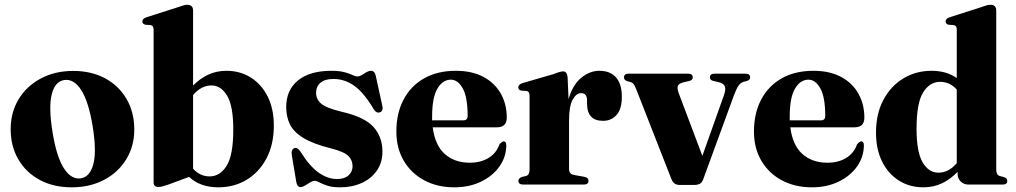

<svg xmlns="http://www.w3.org/2000/svg" viewBox="-20 -769 4234 800"><path d="M285 -473.5Q360.5 -473.5 417.8 -442.8Q475 -412 507.2 -356.8Q539.5 -301.5 539.5 -229.5Q539.5 -160 506.2 -105.5Q473 -51 414 -19.8Q355 11.5 278.5 11.5Q203 11.5 145.8 -19.2Q88.5 -50 56.5 -104.8Q24.5 -159.5 24.5 -231Q24.5 -301 57.8 -355.8Q91 -410.5 150 -442Q209 -473.5 285 -473.5ZM317 -26Q355 -32 369 -85.5Q383 -139 366 -243.5Q349 -346.5 318.2 -394Q287.5 -441.5 247.5 -435.5Q209 -429.5 195.5 -375.8Q182 -322 199 -218Q215.5 -115.5 246.2 -67.8Q277 -20 317 -26Z M784.5 -725V-412.5Q814 -442.5 848.2 -458.2Q882.5 -474 923.5 -474Q981 -474 1025.8 -445.5Q1070.5 -417 1095.8 -365.8Q1121 -314.5 1121 -245.5Q1121 -168 1090.8 -110Q1060.5 -52 1008.2 -20.2Q956 11.5 889.5 11.5Q814 11.5 768 -32L684.5 -1Q665 5.5 656.2 7.8Q647.5 10 640 10Q620 10 620 -9.5V-646Q620 -662.5 607.5 -664.5L585.5 -666Q573 -669 573 -680Q573 -691 590 -697L721.5 -739Q748.5 -749 759.5 -749Q784.5 -749 784.5 -725ZM861 -413Q818.5 -413 784.5 -373V-66Q813.5 -34 853.5 -34Q896.5 -34 924.2 -78Q952 -122 952 -229.5Q952 -327 926.5 -370Q901 -413 861 -413Z M1384 -23Q1415 -23 1432 -38.2Q1449 -53.5 1449 -77Q1449 -101 1431.8 -118.8Q1414.5 -136.5 1360 -150.5Q1285.5 -169 1244.8 -193.8Q1204 -218.5 1188.2 -250.5Q1172.5 -282.5 1172.5 -322.5Q1172.5 -394 1221.8 -434Q1271 -474 1360.5 -474Q1394 -474 1415.2 -468.2Q1436.5 -462.5 1448.8 -456.5Q1461 -450.5 1468 -450.5Q1481 -450.5 1497.2 -462.2Q1513.5 -474 1526.5 -474Q1532 -474 1537 -470.2Q1542 -466.5 1545 -456L1571.5 -335Q1579.5 -307.5 1564 -301.5Q1549.5 -295.5 1538 -312.5Q1496.5 -383 1456.2 -411.5Q1416 -440 1369.5 -440Q1333.5 -440 1315.2 -424.2Q1297 -408.5 1297 -382Q1297 -356 1317.8 -337.5Q1338.5 -319 1405 -303Q1499 -281.5 1536.2 -240Q1573.5 -198.5 1573.5 -137.5Q1573.5 -92 1550.5 -58.5Q1527.5 -25 1487.5 -6.8Q1447.5 11.5 1397 11.5Q1365 11.5 1344.5 4.8Q1324 -2 1311.5 -8.8Q1299 -15.5 1291 -15.5Q1283 -15.5 1272.2 -9Q1261.5 -2.5 1251 4Q1240.5 10.5 1232.5 10.5Q1218 10.5 1214.5 -11L1196.5 -118.5Q1191.5 -145.5 1205.5 -151.5Q1218.5 -157 1231.5 -138Q1270 -76 1308 -49.5Q1346 -23 1384 -23Z M2091.5 -278.5Q2091.5 -238.5 2050 -238.5H1783Q1792.5 -163.5 1833.5 -127.2Q1874.5 -91 1937.5 -91Q1983 -91 2015.5 -110.8Q2048 -130.5 2061 -167.5Q2072 -180 2078.5 -180Q2090 -180 2089.5 -161.5Q2088.5 -113.5 2060.2 -74.2Q2032 -35 1983.5 -11.8Q1935 11.5 1872.5 11.5Q1802.5 11.5 1748 -17.5Q1693.5 -46.5 1662.5 -99Q1631.5 -151.5 1631.5 -221Q1631.5 -297 1661.5 -354Q1691.5 -411 1747 -442.5Q1802.5 -474 1879.5 -474Q1946.5 -474 1994 -448.8Q2041.5 -423.5 2066.5 -379.2Q2091.5 -335 2091.5 -278.5ZM1780.5 -283.5Q1780.5 -275.5 1780.5 -267.5H1910Q1928.5 -267.5 1928.5 -285.5Q1928.5 -364 1908.2 -400.5Q1888 -437 1858.5 -437Q1824.5 -437 1802.5 -399.8Q1780.5 -362.5 1780.5 -283.5Z M2345 -447.5 2349 -355.5Q2365.5 -414.5 2401 -444.2Q2436.5 -474 2477.5 -474Q2522.5 -474 2546.8 -446.5Q2571 -419 2571 -365.5Q2571 -314.5 2549 -290Q2527 -265.5 2493 -265.5Q2427.5 -265.5 2426 -334V-352.5Q2425 -381 2401 -381Q2381 -381 2366 -353.5Q2351 -326 2351 -266V-65.5Q2351 -43.5 2371.5 -40L2416 -32Q2432 -28.5 2432 -15.5Q2432 0 2412 0H2160.5Q2140 0 2140 -15.5Q2140 -26 2154 -31.5L2172.5 -36Q2186.5 -40 2186.5 -62.5V-370.5Q2186.5 -388 2174.5 -390L2151.5 -391.5Q2139.5 -394.5 2139.5 -405.5Q2139.5 -416.5 2156.5 -422.5L2287 -460.5Q2305 -467.5 2313.2 -469.5Q2321.5 -471.5 2327 -471.5Q2342 -471.5 2345 -447.5Z M2876 1.5H2811Q2787 1.5 2777.5 -23L2630 -399.5Q2624.5 -413.5 2620 -419Q2615.5 -424.5 2609 -426.5L2593 -431Q2580 -435.5 2580 -446.5Q2580 -462 2599 -462H2847.5Q2866.5 -462 2866.5 -446.5Q2866.5 -435 2851.5 -431.5L2832 -427Q2809.5 -422 2804.8 -412.2Q2800 -402.5 2808.5 -379.5L2906.5 -119.5L2996 -371Q3005.5 -397.5 2999.8 -410Q2994 -422.5 2973 -427L2953 -431.5Q2938 -435 2938 -446.5Q2938 -462 2957 -462H3086.5Q3105.5 -462 3105.5 -446.5Q3105.5 -435.5 3091.5 -431.5L3078 -428Q3066 -424.5 3057.2 -412.2Q3048.5 -400 3038 -371.5L2909.5 -20.5Q2904.5 -7.5 2895.5 -3Q2886.5 1.5 2876 1.5Z M3581.5 -278.5Q3581.5 -238.5 3540 -238.5H3273Q3282.5 -163.5 3323.5 -127.2Q3364.5 -91 3427.5 -91Q3473 -91 3505.5 -110.8Q3538 -130.5 3551 -167.5Q3562 -180 3568.5 -180Q3580 -180 3579.5 -161.5Q3578.5 -113.5 3550.2 -74.2Q3522 -35 3473.5 -11.8Q3425 11.5 3362.5 11.5Q3292.5 11.5 3238 -17.5Q3183.5 -46.5 3152.5 -99Q3121.5 -151.5 3121.5 -221Q3121.5 -297 3151.5 -354Q3181.5 -411 3237 -442.5Q3292.5 -474 3369.5 -474Q3436.5 -474 3484 -448.8Q3531.5 -423.5 3556.5 -379.2Q3581.5 -335 3581.5 -278.5ZM3270.5 -283.5Q3270.5 -275.5 3270.5 -267.5H3400Q3418.5 -267.5 3418.5 -285.5Q3418.5 -364 3398.2 -400.5Q3378 -437 3348.5 -437Q3314.5 -437 3292.5 -399.8Q3270.5 -362.5 3270.5 -283.5Z M3630 -216.5Q3630 -294.5 3660.5 -352.2Q3691 -410 3743.5 -442Q3796 -474 3861.5 -474Q3924.5 -474 3966.5 -443.5V-646Q3966.5 -662.5 3954 -664.5L3932 -666Q3920 -669 3920 -680Q3920 -691 3936.5 -697L4068 -739Q4082.5 -744.5 4090.8 -746.8Q4099 -749 4107 -749Q4131 -749 4131 -725V-63.5Q4131 -40 4145 -36L4163.5 -31Q4177 -26.5 4177 -15.5Q4177 0 4157.5 0H4015Q3996 0 3983 -12.8Q3970 -25.5 3970 -44.5V-53Q3939.5 -21.5 3904.5 -5Q3869.5 11.5 3827.5 11.5Q3770 11.5 3725.2 -16.8Q3680.5 -45 3655.2 -96.2Q3630 -147.5 3630 -216.5ZM3799 -232.5Q3799 -135 3824.5 -92.2Q3850 -49.5 3890 -49.5Q3932.5 -49.5 3966.5 -89V-396Q3937.5 -428 3897 -428Q3854 -428 3826.5 -384.2Q3799 -340.5 3799 -232.5Z"/></svg>

Font: Fraunces 72pt
Style: Bold
Weight: 700
Version: Version 1.000;[b76b70a41]